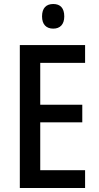

<svg xmlns="http://www.w3.org/2000/svg" viewBox="-20 -939 495 959"><path d="M246 -919C211 -919 190 -899 190 -857C190 -817 211 -796 246 -796C280 -796 301 -817 301 -857C301 -899 281 -919 246 -919ZM405 0V-89H181V-328H391V-416H181V-625H405V-714H79V0Z"/></svg>

Font: Noto Sans Tamil Condensed Medium
Style: Regular
Weight: 500
Width: 3
Designer: Jelle Bosma - Monotype Design Team
Foundry: Monotype Imaging Inc.
Version: Version 2.004